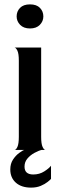

<svg xmlns="http://www.w3.org/2000/svg" viewBox="-20 -685 268 877"><path d="M46 0Q53 0 59.5 -14Q66 -28 66 -60V-408Q66 -440 59.5 -453.5Q53 -467 46 -468H168V-60Q168 -28 174.5 -14Q181 0 188 0ZM117 -555Q88 -555 72 -571.5Q56 -588 56 -610Q56 -633 71.5 -649Q87 -665 117 -665Q147 -665 162.5 -649Q178 -633 178 -610Q178 -588 162 -571.5Q146 -555 117 -555ZM122 172Q78 172 52.5 149.5Q27 127 27 89Q27 63 39 44.5Q51 26 67 14Q83 2 93 -1H173Q156 3 137 13.5Q118 24 105 39.5Q92 55 92 76Q92 112 132 112Q160 112 182 98Q204 84 213 72V132Q210 136 197.5 146Q185 156 166 164Q147 172 122 172Z"/></svg>

Font: Red Rose
Style: Regular
Weight: 400
Designer: Jaikishan Patel
Version: Version 2.000; ttfautohint (v1.8.3)